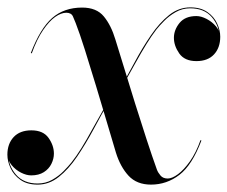

<svg xmlns="http://www.w3.org/2000/svg" viewBox="-58 -490 616 520"><path d="M351 10Q312.5 10 290.2 -14Q268 -38 256 -76.5Q246.5 -108.5 232.2 -156.5Q218 -204.5 202.2 -256.8Q186.5 -309 172 -354.8Q157.5 -400.5 147 -427.5Q144 -435.5 139.5 -445.5Q135 -455.5 121.5 -455.5Q107.5 -455.5 91.2 -444Q75 -432.5 58.5 -408.2Q42 -384 28 -345.5L25.5 -346.5Q51 -413 83.2 -441.2Q115.5 -469.5 164.5 -469.5Q203.5 -469.5 223.2 -445.5Q243 -421.5 254.5 -383Q265 -349.5 278.8 -304.2Q292.5 -259 308 -209.5Q323.5 -160 338.8 -113.2Q354 -66.5 367 -30.5Q370 -22.5 376.8 -14.5Q383.5 -6.5 396.5 -6.5Q408 -6.5 424 -18.2Q440 -30 456.5 -53.2Q473 -76.5 485 -110.5L487.5 -109.5Q462.5 -43 428 -16.5Q393.5 10 351 10ZM44 10Q15.5 10 -2.5 -2.8Q-20.5 -15.5 -29.2 -34.2Q-38 -53 -38 -71Q-38 -100.5 -21 -118.8Q-4 -137 27 -137Q59 -137 73.5 -116.5Q88 -96 88 -74Q88 -60 81.2 -46.2Q74.5 -32.5 60.8 -23.8Q47 -15 26.5 -15Q13.5 -15 -1.2 -22.5Q-16 -30 -26.5 -42.8Q-37 -55.5 -37 -71H-35.5Q-35.5 -41.5 -14.8 -17.2Q6 7 44 7Q65.5 7 83.2 -3Q101 -13 114.2 -26.5Q127.5 -40 135.5 -50Q149 -67 162.5 -88.8Q176 -110.5 193.2 -142Q210.5 -173.5 236.5 -219H239Q217 -180 195.5 -140Q174 -100 150.8 -65.8Q127.5 -31.5 101.2 -10.8Q75 10 44 10ZM265 -241 262 -241.5Q284.5 -280 306 -320.2Q327.5 -360.5 350.8 -394.5Q374 -428.5 400 -449.2Q426 -470 457.5 -470Q485.5 -470 503.5 -457.5Q521.5 -445 530 -426.5Q538.5 -408 538.5 -390.5Q538.5 -361 521.8 -342.8Q505 -324.5 474 -324.5Q442 -324.5 427.5 -345.2Q413 -366 413 -387.5Q413 -409 428.2 -427.8Q443.5 -446.5 474 -446.5Q486.5 -446.5 501.5 -438.8Q516.5 -431 527 -418.5Q537.5 -406 537.5 -390.5H536Q536 -420 515.5 -443.8Q495 -467.5 457 -467.5Q435.5 -467.5 417.8 -457.2Q400 -447 386.8 -433.5Q373.5 -420 365.5 -410Q352.5 -393 339 -371.2Q325.5 -349.5 308.2 -318.2Q291 -287 265 -241Z"/></svg>

Font: Bodoni Moda 72pt Medium
Style: Italic
Weight: 500
Italic angle: -13°
Designer: Owen Earl
Foundry: indestructible type
Version: Version 2.004